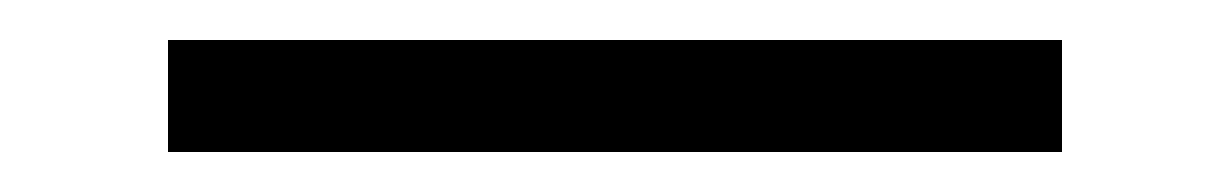

<svg xmlns="http://www.w3.org/2000/svg" viewBox="-20 -413 615 96"><path d="M64 -337V-393H511V-337Z"/></svg>

Font: Jozsika Light
Style: Regular
Weight: 300
Monospace: yes
Designer: Belleve Invis
Foundry: Belleve Invis
Version: 2.1.0